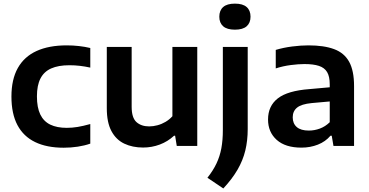

<svg xmlns="http://www.w3.org/2000/svg" viewBox="-20 -804 2036 1058"><path d="M331 10Q238 10 173.8 -21Q109.5 -52 76.2 -114.5Q43 -177 43 -272Q43 -366.5 78.2 -429.2Q113.5 -492 181.5 -523Q249.5 -554 347.5 -554Q382.5 -554 415.5 -550.2Q448.5 -546.5 477.5 -539.5V-431.5Q448 -438 420.2 -441.2Q392.5 -444.5 362.5 -444.5Q301.5 -444.5 261.8 -426.8Q222 -409 202.8 -371.2Q183.5 -333.5 183.5 -273Q183.5 -211.5 202 -173.2Q220.5 -135 257.2 -117.2Q294 -99.5 348 -99.5Q377.5 -99.5 407.8 -104.5Q438 -109.5 477.5 -120.5V-12.5Q446 -1.5 408.5 4.2Q371 10 331 10Z M768.5 9Q710 9 664.8 -12.5Q619.5 -34 594 -81.8Q568.5 -129.5 568.5 -207.5V-545.5H705.5V-215.5Q705.5 -155 732 -131.2Q758.5 -107.5 802 -107.5Q824.5 -107.5 847.8 -113.8Q871 -120 892.2 -132.5Q913.5 -145 930 -163.5V-545.5H1067V0H954L945 -56H939Q904.5 -24 860.5 -7.5Q816.5 9 768.5 9Z M1210.5 234.5 1123 175.5Q1154 136.5 1172.8 97Q1191.5 57.5 1199.8 12.8Q1208 -32 1208 -87V-545.5H1345V-92.5Q1345 -29.5 1331.8 25.2Q1318.5 80 1288.8 131.2Q1259 182.5 1210.5 234.5ZM1274.5 -640.5Q1231 -640.5 1209.8 -659.2Q1188.5 -678 1188.5 -712Q1188.5 -746.5 1209.8 -765.2Q1231 -784 1274.5 -784Q1318 -784 1339.2 -765.2Q1360.5 -746.5 1360.5 -712Q1360.5 -678 1339.2 -659.2Q1318 -640.5 1274.5 -640.5Z M1641 9.5Q1552.5 9.5 1504.8 -33.2Q1457 -76 1457 -145.5Q1457 -220 1511 -262Q1565 -304 1685 -313L1824.5 -325.5L1837 -248.5L1697.5 -236Q1641 -230.5 1617 -211Q1593 -191.5 1593 -157.5Q1593 -123.5 1615.2 -104Q1637.5 -84.5 1682 -84.5Q1712.5 -84.5 1742.5 -95.5Q1772.5 -106.5 1797 -130.5V-339.5Q1797 -382.5 1782.5 -406.8Q1768 -431 1737.2 -441Q1706.5 -451 1657.5 -451Q1624.5 -451 1582 -445.5Q1539.5 -440 1499.5 -427V-529Q1541 -541.5 1589.5 -547.8Q1638 -554 1679.5 -554Q1765.5 -554 1821.2 -533.2Q1877 -512.5 1904 -463.5Q1931 -414.5 1931 -330V0H1817.5L1808 -56H1801Q1773.5 -23.5 1731.5 -7Q1689.5 9.5 1641 9.5Z"/></svg>

Font: Encode Sans SemiExpanded SemiBold
Style: Regular
Weight: 600
Width: 6
Designer: Multiple Designers
Foundry: Impallari Type
Version: Version 3.002